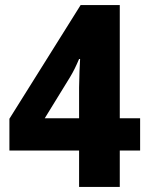

<svg xmlns="http://www.w3.org/2000/svg" viewBox="-20 -735 586 755"><path d="M531 -143V-270H451V-715H297L17 -268V-143H291V0H451V-143ZM291 -391V-270H156L255 -431C269 -454 279 -475 291 -503H295C294 -493 291 -421 291 -391Z"/></svg>

Font: Noto Sans Lao Looped SemiCondensed ExtraBold
Style: Regular
Weight: 800
Width: 4
Designer: Mark Frömberg, Ben Mitchell
Foundry: The Fontpad Ltd
Version: Version 1.002